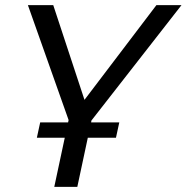

<svg xmlns="http://www.w3.org/2000/svg" viewBox="-20 -730 729 750"><path d="M337 -259 336 -252H446L433 -192H323L282 0H192L233 -192H124L137 -252H246L248 -261L89 -710H188L310 -340L591 -710H689Z"/></svg>

Font: Raleway-v4020 Medium
Style: Italic
Weight: 500
Italic angle: -12°
Designer: Matt McInerney, Pablo Impallari, Rodrigo Fuenzalida
Foundry: Matt McInerney, Pablo Impallari, Rodrigo Fuenzalida
Version: Version 4.020;PS 004.020;hotconv 1.0.88;makeotf.lib2.5.64775